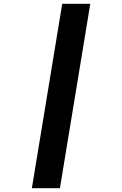

<svg xmlns="http://www.w3.org/2000/svg" viewBox="-20 -843 640 1006"><path d="M147 143 306 -823H453L294 143Z"/></svg>

Font: Iosevka SS04 Heavy Extended
Style: Italic
Weight: 900
Width: 7
Italic angle: -9°
Monospace: yes
Designer: Belleve Invis
Foundry: Belleve Invis
Version: Version 19.0.0; ttfautohint (v1.8.4)